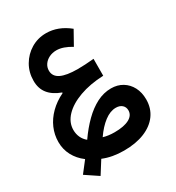

<svg xmlns="http://www.w3.org/2000/svg" viewBox="-239 -773 1217 1328"><g transform="rotate(-30 369.5 -109.0)"><path d="M315.1 188.7Q357.2 127.7 403.4 92.6Q449.7 57.5 495.1 57.5Q525.5 57.5 543.9 73.6Q562.3 89.8 562.3 116.7Q562.3 156.5 520.9 178.5Q479.4 200.6 404 200.6Q379.6 200.6 357.1 197.6Q334.6 194.7 315.1 188.7ZM213.4 150.6Q189.1 130.8 176.7 103.5Q164.4 76.2 164.4 44.4Q164.4 -15.8 210.8 -64.4Q257.2 -113 340 -143.1Q422.7 -173.2 530.9 -177.7L531.4 -312.5Q495.7 -309.2 462.5 -307.3Q429.4 -305.5 402.6 -305.5Q312.4 -305.5 267.6 -327.6Q222.8 -349.7 222.8 -395.3Q222.8 -422.6 237.9 -444.4Q253 -466.3 279 -479.2Q305.1 -492.1 337.4 -492.1Q364.5 -492.1 394.2 -481.8Q423.8 -471.4 455.1 -452.2L516.1 -561.3Q430.7 -630.5 334.5 -630.5Q268.6 -630.5 214.3 -597.9Q160.1 -565.3 128 -510.1Q95.9 -454.9 95.9 -387.1Q95.9 -325.9 128.9 -284.5Q161.8 -243.1 227.6 -219.1L227.5 -214.2Q165.9 -184.5 122.3 -141.1Q78.6 -97.7 55.8 -45.1Q33 7.5 33 65.5Q33 123.8 59.3 173.2Q85.5 222.5 134.1 259L66.9 345.7L168.5 413.7L232 313.1Q304.3 343.2 397.7 343.2Q493 343.2 562.3 314.9Q631.5 286.6 669.1 234.8Q706.8 183 706.8 112.2Q706.8 56.7 684.7 14.5Q662.6 -27.6 623.3 -51.4Q584.1 -75.2 532.8 -75.2Q474.3 -75.2 418.8 -46.9Q363.3 -18.5 311.9 32.3Q260.4 83.1 213.4 150.6Z"/></g></svg>

Font: Estedad VF
Style: Regular
Weight: 100
Designer: Amin Abedi
Version: Version 7.3